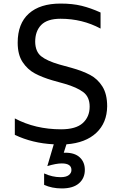

<svg xmlns="http://www.w3.org/2000/svg" viewBox="-20 -792 683 1075"><path d="M352 16 337 63H346Q399 63 427 89.5Q455 116 455 159Q455 206 422 234.5Q389 263 326 263Q271 263 227 243V179Q273 200 319 200Q350 200 365 188.5Q380 177 380 160Q380 123 326 123Q294 123 245 138L281 16Q161 10 63 -37V-129Q178 -68 322 -68Q405 -68 443.5 -103Q482 -138 482 -195Q482 -249 446.5 -276Q411 -303 342 -323L274 -342Q216 -359 175 -381Q134 -403 106.5 -444.5Q79 -486 79 -553Q79 -660 141.5 -716Q204 -772 319 -772Q386 -772 437 -759.5Q488 -747 543 -722V-632Q441 -687 319 -687Q245 -687 211 -652.5Q177 -618 177 -558Q178 -503 210.5 -477Q243 -451 312 -431L381 -412Q442 -395 484.5 -372.5Q527 -350 553.5 -307.5Q580 -265 580 -197Q579 -104 519 -48Q459 8 352 16Z"/></svg>

Font: Biryani
Style: Regular
Weight: 400
Designer: Dan Reynolds and Mathieu Réguer
Foundry: Dan Reynolds and Mathieu Réguer
Version: Version 1.004; ttfautohint (v1.1) -l 5 -r 5 -G 72 -x 0 -D la